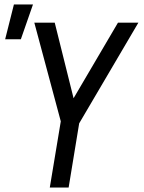

<svg xmlns="http://www.w3.org/2000/svg" viewBox="-20 -836 640 856"><path d="M202 0 251 -295 133 -735H224L308 -398L506 -735H597L333 -286L286 0ZM3 -661 42 -816H127L73 -661Z"/></svg>

Font: Iosevka Custom Oblique
Style: Regular
Weight: 400
Italic angle: -9°
Designer: Belleve Invis
Foundry: Belleve Invis
Version: Version 27.0.1